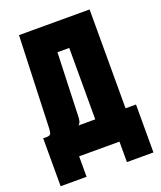

<svg xmlns="http://www.w3.org/2000/svg" viewBox="-154 -829 878 1046"><g transform="rotate(-20 285.0 -306.5)"><path d="M552.7 118.7H398.9V0H165V118.7H14.6V-159.2H35.2Q51.8 -159.2 57.1 -167Q62.5 -174.8 63.5 -196.8L83 -732.4H492.2V-159.2H552.7ZM234.9 -200.2Q233.4 -167.5 218.3 -159.2H316.4V-573.2H248Z"/></g></svg>

Font: Anton
Style: Regular
Weight: 400
Designer: Vernon Adams, Tural Alisoy
Foundry: Vernon Adams
Version: Version 2.300